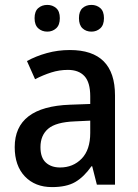

<svg xmlns="http://www.w3.org/2000/svg" viewBox="-20 -753 562 783"><path d="M265 -549Q449 -549 449 -364V0H375L356 -75H353Q322 -31 286.5 -10.5Q251 10 192 10Q123 10 81.5 -33.5Q40 -77 40 -153Q40 -318 266 -326L348 -329V-360Q348 -417 324.5 -442.5Q301 -468 257 -468Q222 -468 189 -457.5Q156 -447 123 -430L90 -504Q126 -524 171 -536.5Q216 -549 265 -549ZM285 -258Q208 -255 176.5 -228Q145 -201 145 -153Q145 -110 167 -90Q189 -70 225 -70Q278 -70 313 -106Q348 -142 348 -211V-261ZM121 -679Q121 -707 136 -720Q151 -733 173 -733Q194 -733 209 -720Q224 -707 224 -679Q224 -651 209 -637.5Q194 -624 173 -624Q151 -624 136 -637.5Q121 -651 121 -679ZM302 -679Q302 -707 316.5 -720Q331 -733 353 -733Q374 -733 389 -720Q404 -707 404 -679Q404 -651 389 -637.5Q374 -624 353 -624Q331 -624 316.5 -637.5Q302 -651 302 -679Z"/></svg>

Font: Noto Sans Kannada SemiCondensed Medium
Style: Regular
Weight: 500
Width: 4
Designer: Jelle Bosma - Monotype Design Team
Foundry: Monotype Imaging Inc.
Version: Version 2.005; ttfautohint (v1.8.4.7-5d5b)